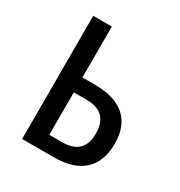

<svg xmlns="http://www.w3.org/2000/svg" viewBox="-134 -631 679 725"><g transform="rotate(30 205.5 -268.5)"><path d="M200 -315Q287 -315 332 -275.5Q377 -236 377 -159Q377 -81 332.5 -40.5Q288 0 204 0H65V-537H146V-315ZM202 -250H146V-65H202Q296 -65 296 -156Q296 -250 202 -250Z"/></g></svg>

Font: Noto Sans UI Cond
Style: Regular
Weight: 400
Width: 3
Designer: Monotype Design Team
Foundry: Monotype Imaging Inc.
Version: Version 1.001